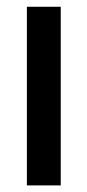

<svg xmlns="http://www.w3.org/2000/svg" viewBox="-20 -562 265 582"><path d="M164.1 0H61.5V-541.5H164.1Z"/></svg>

Font: Open Sans Condensed SemiBold
Style: Regular
Weight: 600
Width: 3
Designer: Monotype Design Team
Foundry: Monotype Imaging Inc.
Version: Version 3.000; ttfautohint (v1.8.4)